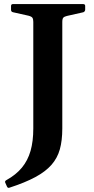

<svg xmlns="http://www.w3.org/2000/svg" viewBox="-20 -766 458 940"><path d="M6 129Q2 121 11 116Q58 90 87 55Q116 20 129.5 -27Q143 -74 143 -137H285Q285 -78 273 -35Q261 8 232 41Q203 74 153 101Q103 128 26 153Q18 156 14 147ZM143 -137V-746H285V-137ZM34 -736Q34 -746 43 -746H387Q397 -746 397 -737V-719Q397 -710 388 -706L308 -688Q295 -685 290 -679.5Q285 -674 285 -658V-537H143V-659Q143 -672 139 -678.5Q135 -685 120 -689L44 -706Q34 -708 34 -718Z"/></svg>

Font: Hahmlet SemiBold
Style: Regular
Weight: 600
Version: Version 1.002